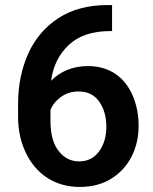

<svg xmlns="http://www.w3.org/2000/svg" viewBox="-20 -737 611 767"><path d="M410.2 -716.8C332 -716.8 266.6 -699.2 213.4 -664.6C160.2 -629.9 119.6 -582.5 92.8 -522.9C65.9 -462.9 52.2 -396 52.2 -321.8V-270C52.2 -217.8 62.5 -170.4 82.5 -127.9C122.6 -43.5 197.3 9.8 298.3 9.8C346.7 9.8 388.2 -1 423.3 -22.5C493.7 -65.4 533.7 -142.6 533.7 -233.9C533.7 -276.4 526.4 -315.9 511.2 -352.5C481.4 -424.8 421.4 -473.1 331.1 -473.1C270 -473.1 219.2 -450.7 184.1 -414.1C191.9 -472.7 215.3 -520.5 254.9 -557.6C293.9 -594.2 348.6 -612.8 419.4 -612.8H427.7V-716.8ZM181.6 -297.9C189.9 -318.4 204.1 -335.9 224.1 -350.1C244.1 -364.3 267.1 -371.6 293.9 -371.6C329.6 -371.6 356.9 -358.4 376 -331.5C395 -304.7 404.8 -271 404.8 -231.4C404.8 -191.4 395 -158.2 375.5 -131.8C356 -105.5 329.6 -92.3 295.9 -92.3C263.2 -92.3 235.8 -106 214.4 -133.8C192.4 -161.1 181.6 -201.7 181.6 -255.9Z"/></svg>

Font: Vazirmatn SemiBold
Style: Regular
Weight: 600
Designer: Saber Rastikerdar
Foundry: Saber Rastikerdar
Version: Version 33.003